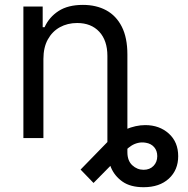

<svg xmlns="http://www.w3.org/2000/svg" viewBox="-20 -573 782 797"><path d="M576.2 204.1Q521.5 204.1 488.5 180.9Q455.6 157.7 440.7 122.3Q425.8 86.9 425.8 50.8V-119.1H508.8V58.6Q508.8 94.2 529.1 113Q549.3 131.8 576.2 131.8Q601.6 131.8 617.2 115.7Q632.8 99.6 632.8 75.2Q632.8 52.7 619.9 37.8Q606.9 22.9 585 19.5Q567.9 16.6 552.7 20.3Q537.6 23.9 525.1 32Q512.7 40 502 50.8L368.2 186.5L314.5 130.9L425.8 16.6Q459.5 -18.1 501.7 -35.9Q543.9 -53.7 583 -53.7Q641.6 -53.7 680.7 -18.6Q719.7 16.6 719.7 75.2Q719.7 132.8 680.9 168.5Q642.1 204.1 576.2 204.1ZM160.2 -328.1V0H77.1V-545.9H157.2V-460H165Q184.1 -502 223.1 -527.3Q262.2 -552.7 324.2 -552.7Q379.4 -552.7 420.9 -530.3Q462.4 -507.8 485.6 -462.2Q508.8 -416.5 508.8 -346.7V0H425.8V-340.8Q425.8 -404.8 392.1 -441.2Q358.4 -477.5 300.3 -477.5Q260.3 -477.5 228.5 -460Q196.8 -442.4 178.5 -409.2Q160.2 -376 160.2 -328.1Z"/></svg>

Font: Inter
Style: Regular
Weight: 400
Designer: Rasmus Andersson
Foundry: rsms
Version: Version 4.000;git-8c9346024